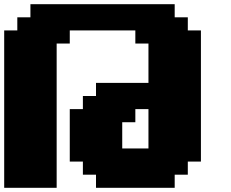

<svg xmlns="http://www.w3.org/2000/svg" viewBox="-20 -895 1102 915"><path d="M437.5 0H812.5V-62.5H875V-125H937.5V-750H875V-812.5H812.5V-875H125V-812.5H62.5V-750H0V0H250V-687.5H312.5V-750H625V-687.5H687.5V-500H437.5V-437.5H375V-375H312.5V-125H375V-62.5H437.5ZM687.5 -187.5H562.5V-312.5H625V-375H687.5Z"/></svg>

Font: Faithful 32x
Style: Bold
Weight: 400
Foundry: Faithful Resource Pack
Version: Version 1.0; January 27, 2023